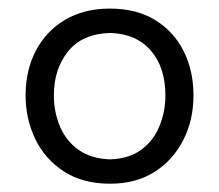

<svg xmlns="http://www.w3.org/2000/svg" viewBox="-20 -784 518 454"><path d="M240.7 -349.6Q175.3 -349.6 130.6 -378.9Q85.9 -408.2 63.2 -455.8Q40.5 -503.4 40.5 -558.6Q40.5 -617.7 64.7 -664.1Q88.9 -710.4 133.8 -737.1Q178.7 -763.7 239.7 -763.7Q302.7 -763.7 346.9 -736.6Q391.1 -709.5 414.3 -663.1Q437.5 -616.7 437.5 -558.6Q437.5 -500 413.3 -452.6Q389.2 -405.3 345.2 -377.4Q301.3 -349.6 240.7 -349.6ZM240.2 -407.2Q285.2 -408.7 314 -429.9Q342.8 -451.2 356.9 -485.4Q371.1 -519.5 371.1 -558.6Q371.1 -624 336.9 -664.1Q302.7 -704.1 240.2 -706.1Q174.3 -704.1 140.9 -662.4Q107.4 -620.6 107.4 -558.6Q107.4 -519 121.8 -484.9Q136.2 -450.7 165.8 -429.7Q195.3 -408.7 240.2 -407.2Z"/></svg>

Font: Pinar-DS2-FD Regular
Style: Regular
Weight: 400
Designer: Amin Abedi
Version: Version 2.000